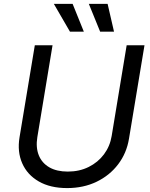

<svg xmlns="http://www.w3.org/2000/svg" viewBox="-20 -962 777 994"><path d="M327.6 11.7Q240.2 11.7 180.7 -22.7Q121.1 -57.1 95 -116.7Q68.8 -176.3 81.1 -251L160.2 -727.5H252L173.3 -252Q164.6 -198.7 180.7 -158.4Q196.8 -118.2 235.1 -95.9Q273.4 -73.7 331.1 -73.7Q391.1 -73.7 439.2 -97.7Q487.3 -121.6 518.3 -163.1Q549.3 -204.6 558.1 -257.8L635.7 -727.5H728L647.9 -244.6Q635.7 -169.4 591.8 -111.6Q547.9 -53.7 480 -21Q412.1 11.7 327.6 11.7ZM498.5 -797.9 439.9 -941.9H537.1L570.3 -797.9ZM342.3 -797.9 258.8 -941.9H356L414.1 -797.9Z"/></svg>

Font: Inter 17pt
Style: Italic
Weight: 400
Italic angle: -9.3988°
Version: Version 4.001;git-66647c0bb